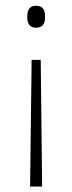

<svg xmlns="http://www.w3.org/2000/svg" viewBox="-20 -514 258 686"><path d="M125.5 -300 130.5 152.5H87.5L93 -300ZM109 -493.5Q125 -493.5 133 -484.2Q141 -475 141 -456.5V-451.5Q141 -433.5 133 -424.2Q125 -415 109 -415Q93.5 -415 85.5 -424.2Q77.5 -433.5 77.5 -451.5V-456.5Q77.5 -475 85.5 -484.2Q93.5 -493.5 109 -493.5Z"/></svg>

Font: Anek Tamil Medium ExtraLight
Style: Regular
Weight: 250
Version: Version 1.003